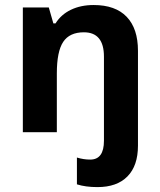

<svg xmlns="http://www.w3.org/2000/svg" viewBox="-20 -537 650 780"><path d="M376 223.1Q327.6 223.1 292.5 211.9V103Q319.3 111.3 346.7 111.3Q402.3 111.3 402.3 34.7V-306.6Q402.3 -405.8 320.8 -405.8Q262.7 -405.8 236.8 -366.9Q210.9 -328.1 210.9 -238.8V0H72.8V-506.8H178.2L196.8 -441.9H205.6Q228 -478 268.1 -497.3Q308.1 -516.6 360.4 -516.6Q448.7 -516.6 494.6 -468.8Q540.5 -420.9 540.5 -330.6V54.7Q540.5 136.2 497.8 179.7Q455.1 223.1 376 223.1Z"/></svg>

Font: Bpm'online Open Sans
Style: Bold
Weight: 700
Foundry: Ascender Corporation
Version: Version 1.10